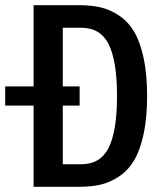

<svg xmlns="http://www.w3.org/2000/svg" viewBox="-54 -720 644 740"><path d="M75.5 0V-313H-34V-387H75.5V-700H251Q297.5 -700 334.2 -691.5Q371 -683 405.8 -659.5Q440.5 -636 463.2 -597.5Q486 -559 499.5 -496.5Q513 -434 513 -350Q513 -266 499.5 -203.5Q486 -141 463.2 -102.5Q440.5 -64 405.8 -40.5Q371 -17 334.2 -8.5Q297.5 0 251 0ZM188 -87H259.5Q333.5 -87 365.2 -151.5Q397 -216 397 -350Q397 -484 365.2 -548.5Q333.5 -613 259.5 -613H188V-387H253V-313H188Z"/></svg>

Font: League Mono Narrow Medium
Style: Regular
Weight: 500
Width: 3
Designer: Tyler Finck
Foundry: The League of Moveable Type / Tyler Finck
Version: Version 2.210